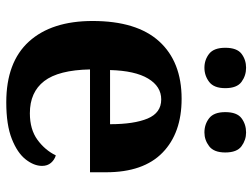

<svg xmlns="http://www.w3.org/2000/svg" viewBox="-116 -678 804 612"><g transform="rotate(90 286.0 -372.0)"><path d="M306.1 10Q178 10 112.4 -62.3Q46.9 -134.6 46.9 -265.2Q46.9 -405.7 111.8 -477.3Q176.8 -548.9 295 -548.9Q404.2 -548.9 466.6 -488Q529.1 -427.2 529.1 -308.2V-256.9H201.3Q203.3 -156.6 238.5 -110.9Q273.7 -65.2 341 -65.2Q392.4 -65.2 425.5 -89.3Q458.5 -113.4 475.3 -147.9Q489.3 -143.8 499.1 -132.5Q508.8 -121.1 508.8 -104.1Q508.8 -78.3 488.1 -51.8Q467.3 -25.3 422.8 -7.7Q378.3 10 306.1 10ZM375.9 -320.8Q375.9 -397.3 357.8 -440.6Q339.6 -483.9 297 -483.9Q255.4 -483.9 230.4 -442.1Q205.4 -400.4 203.3 -320.8ZM402.3 -621.6Q376.2 -621.6 356.8 -636.7Q337.4 -651.8 337.4 -688Q337.4 -725.2 356.8 -739.8Q376.2 -754.4 402.3 -754.4Q426.2 -754.4 446.1 -739.8Q466 -725.2 466 -688Q466 -651.8 446.1 -636.7Q426.2 -621.6 402.3 -621.6ZM196 -621.6Q170.6 -621.6 151.4 -636.7Q132.3 -651.8 132.3 -688Q132.3 -725.2 151.4 -739.8Q170.6 -754.4 196 -754.4Q221.1 -754.4 241 -739.8Q261 -725.2 261 -688Q261 -651.8 241 -636.7Q221.1 -621.6 196 -621.6Z"/></g></svg>

Font: Noto Serif Lao
Style: Regular
Weight: 400
Designer: Monotype Design Team
Foundry: Monotype Imaging Inc.
Version: Version 2.003